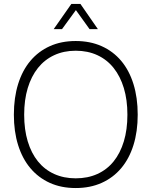

<svg xmlns="http://www.w3.org/2000/svg" viewBox="-20 -933 765 969"><path d="M362 16Q289 16 231.5 -10Q174 -36 133.5 -84Q93 -132 71.5 -200.5Q50 -269 50 -354Q50 -440 71.5 -509Q93 -578 133.5 -626Q174 -674 231.5 -700Q289 -726 362 -726Q435 -726 493 -700Q551 -674 591.5 -626Q632 -578 653.5 -509Q675 -440 675 -354Q675 -269 653.5 -200.5Q632 -132 591.5 -84Q551 -36 493 -10Q435 16 362 16ZM362 -33Q423 -33 471.5 -55Q520 -77 553.5 -118.5Q587 -160 605 -219.5Q623 -279 623 -354Q623 -429 605 -488.5Q587 -548 553.5 -590Q520 -632 471.5 -654.5Q423 -677 362 -677Q302 -677 253.5 -654.5Q205 -632 171.5 -590Q138 -548 120 -488.5Q102 -429 102 -354Q102 -279 120 -219.5Q138 -160 171.5 -118.5Q205 -77 253.5 -55Q302 -33 362 -33ZM251 -786 340 -913H386L474 -786H432L363 -882L293 -786Z"/></svg>

Font: Geist ExtLt
Style: Regular
Weight: 400
Designer: Basement.studio, Andrés Briganti, Mateo Zaragoza
Foundry: Basement.studio, Vercel, Andrés Briganti, Guido Ferreyra, Mateo Zaragoza
Version: Version 1.401